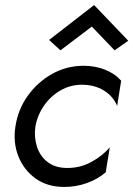

<svg xmlns="http://www.w3.org/2000/svg" viewBox="-20 -730 527 759"><path d="M343 -625 219 -531 174 -572 352 -710 487 -569 433 -531ZM120 -230Q114 -188 126 -150.5Q138 -113 167.5 -90Q197 -67 242 -66Q296 -65 341.5 -90Q387 -115 414 -148L398 -49Q367 -22 324 -6.5Q281 9 234 9Q167 9 120.5 -24.5Q74 -58 52.5 -112.5Q31 -167 41 -230Q51 -297 89.5 -351Q128 -405 185.5 -437.5Q243 -470 311 -470Q355 -470 394 -455Q433 -440 459 -411L443 -311Q428 -349 391 -372Q354 -395 304 -395Q258 -395 219 -372.5Q180 -350 154 -312.5Q128 -275 120 -230Z"/></svg>

Font: Von Book
Style: Italic
Weight: 400
Version: Version 4.000; ttfautohint (v1.8.4.7-5d5b)